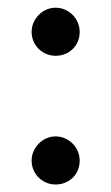

<svg xmlns="http://www.w3.org/2000/svg" viewBox="-20 -474 294 507"><path d="M63.5 -50.3Q63.5 -63 68.6 -74.5Q73.7 -85.9 82.3 -94.7Q90.8 -103.5 102.3 -108.6Q113.8 -113.8 127 -113.8Q140.1 -113.8 151.6 -108.6Q163.1 -103.5 171.9 -94.7Q180.7 -85.9 185.5 -74.2Q190.4 -62.5 190.4 -49.8Q190.4 -36.1 185.5 -24.7Q180.7 -13.2 171.9 -4.6Q163.1 3.9 151.6 8.5Q140.1 13.2 127 13.2Q113.8 13.2 102.3 8.3Q90.8 3.4 82.3 -4.9Q73.7 -13.2 68.6 -24.9Q63.5 -36.6 63.5 -50.3ZM63.5 -390.1Q63.5 -402.8 68.6 -414.3Q73.7 -425.8 82.3 -434.6Q90.8 -443.4 102.3 -448.5Q113.8 -453.6 127 -453.6Q140.1 -453.6 151.6 -448.5Q163.1 -443.4 171.9 -434.6Q180.7 -425.8 185.5 -414.1Q190.4 -402.3 190.4 -389.6Q190.4 -376 185.5 -364.5Q180.7 -353 171.9 -344.5Q163.1 -335.9 151.6 -331.3Q140.1 -326.7 127 -326.7Q113.8 -326.7 102.3 -331.5Q90.8 -336.4 82.3 -344.7Q73.7 -353 68.6 -364.7Q63.5 -376.5 63.5 -390.1Z"/></svg>

Font: Kurinto Book Core
Style: Regular
Weight: 400
Designer: Kurinto was developed by Clint Goss from a range of fonts that are compatible with the SIL Open Font License Version 1.1
Foundry: Clinton F. Goss
Version: Version 2.196; July 25, 2020